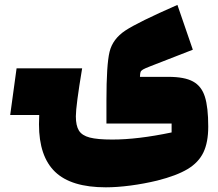

<svg xmlns="http://www.w3.org/2000/svg" viewBox="-20 -509 900 791"><path d="M687 0H418.5V-94.7Q418.5 -242.7 431.4 -295.7Q444.3 -348.6 496.3 -383.1Q548.3 -417.5 710.9 -488.8L774.4 -304.2L600.1 -236.3Q577.1 -227.5 569.1 -222.7Q561 -217.8 559.1 -212.4Q557.1 -207 556.6 -192.4H673.8Q740.2 -192.4 775.1 -173.3Q810.1 -154.3 824 -110.8Q837.9 -67.4 837.9 12.7Q837.9 77.6 817.9 119.1Q797.9 160.6 752.7 187.7Q707.5 214.8 627.9 234.9Q573.7 248 517.8 255.4Q461.9 262.7 416 262.7Q273.4 262.7 207 199Q140.6 135.3 140.6 2.9Q140.6 -7.8 141.6 -35.2H22L48.3 -227.5H318.4Q292.5 -72.3 292.5 -29.8Q292.5 8.8 305.2 29.1Q317.9 49.3 349.6 57.6Q381.3 65.9 442.4 65.9Q547.4 65.9 687 36.6Z"/></svg>

Font: SG Kara Bold
Style: Regular
Weight: 400
Designer: Damoon Khanjanzadeh
Version: Version 1.000